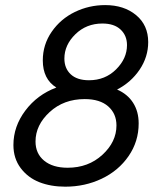

<svg xmlns="http://www.w3.org/2000/svg" viewBox="-20 -718 617 747"><path d="M233.9 8.3Q178.2 8.3 133.5 -9Q88.9 -26.4 60.5 -64Q32.2 -101.6 32.2 -153.8Q32.2 -226.1 78.6 -287.8Q125 -349.6 199.2 -377.4Q146.5 -410.2 146.5 -482.9Q146.5 -544.4 181.2 -594.5Q215.8 -644.5 271.2 -671.4Q326.7 -698.2 389.2 -698.2Q462.4 -698.2 509.5 -659.2Q556.6 -620.1 556.6 -554.2Q556.6 -496.6 523.2 -447Q489.7 -397.5 435.5 -369.6Q476.1 -352.1 497.8 -318.1Q519.5 -284.2 519.5 -237.8Q519.5 -167.5 480.2 -110.6Q440.9 -53.7 375.7 -22.7Q310.5 8.3 233.9 8.3ZM326.2 -405.8Q389.2 -405.8 431.6 -448Q474.1 -490.2 474.1 -542.5Q474.1 -579.6 449.2 -603Q424.3 -626.5 378.4 -626.5Q315.9 -626.5 273.2 -584.7Q230.5 -543 230.5 -490.2Q230.5 -452.1 255.1 -429Q279.8 -405.8 326.2 -405.8ZM243.2 -65.4Q323.7 -65.4 378.4 -115.7Q433.1 -166 433.1 -230Q433.1 -275.9 400.9 -304.2Q368.7 -332.5 309.6 -332.5Q228 -332.5 173.1 -282Q118.2 -231.4 118.2 -167.5Q118.2 -120.6 151.6 -93Q185.1 -65.4 243.2 -65.4Z"/></svg>

Font: HK Grotesk Medium Legacy Italic
Style: Regular
Weight: 500
Italic angle: -13°
Designer: Alfredo Marco Pradil
Foundry: Hanken Design Co.
Version: Version 2.022;PS 002.022;hotconv 1.0.88;makeotf.lib2.5.64775